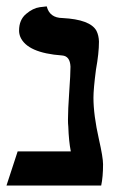

<svg xmlns="http://www.w3.org/2000/svg" viewBox="-25 -576 362 596"><path d="M265.1 -272.9Q265.1 -218.8 282.2 -143.1Q294.9 -87.4 294.9 -65.9Q294.9 -26.9 289.1 0H-4.9L29.8 -106H194.8Q188.5 -137.7 187 -183.1Q186 -191.4 186 -205.1Q186 -233.9 189.9 -291Q193.8 -345.2 193.8 -369.1Q192.4 -401.9 168 -403.8Q59.6 -411.6 38.1 -461.4Q34.2 -471.2 34.2 -481Q34.2 -514.2 55.7 -532.5Q77.1 -550.8 98.6 -553.7L120.1 -556.2Q128.9 -520.5 168.9 -520Q254.9 -515.6 274.4 -480.5Q281.7 -465.8 282.2 -446.8Q282.2 -411.1 272.9 -359.9Q265.1 -299.8 265.1 -272.9Z"/></svg>

Font: Linux Libertine O
Style: Bold
Weight: 700
Designer: Philipp H. Poll
Foundry: Philipp H. Poll
Version: Version 5.0.0